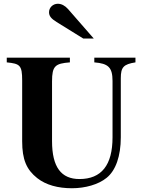

<svg xmlns="http://www.w3.org/2000/svg" viewBox="-20 -983 762 1022"><path d="M479 -778 342 -935C326 -953 307 -963 288 -963C262 -963 241 -943 241 -918C241 -898 252 -884 281 -866L423 -778ZM701 -676H482V-651C556 -645 579 -625 579 -552V-252C579 -104 520 -30 403 -30C306 -30 257 -93 257 -232V-550C257 -632 274 -645 352 -651V-676H16V-651C86 -644 98 -636 98 -555V-231C98 -134 121 -80 178 -35C225 2 289 19 363 19C434 19 504 -1 547 -36C596 -75 623 -152 623 -252V-566C623 -625 637 -641 701 -651Z"/></svg>

Font: XITS Math
Style: Bold
Weight: 700
Designer: MicroPress Inc., with final additions and corrections provided by Coen Hoffman, Elsevier (retired)
Version: Version 1.105